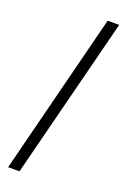

<svg xmlns="http://www.w3.org/2000/svg" viewBox="-180 -890 714 1078"><g transform="rotate(20 177.0 -351.0)"><path d="M265 -833H334L89 131H21Z"/></g></svg>

Font: Enriqueta Medium
Style: Regular
Weight: 500
Designer: Viviana Monsalve, Gustavo Ibarra
Foundry: 72Puntos
Version: Version 2.000